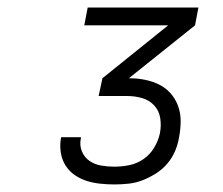

<svg xmlns="http://www.w3.org/2000/svg" viewBox="-20 -792 590 508"><path d="M283 -304Q264 -304 245 -306Q226 -308 209 -313.5Q192 -319 177.5 -329Q163 -339 153.5 -354Q144 -369 141 -387.5Q138 -406 141 -425L142 -429H194V-426Q190 -408 196.5 -392Q203 -376 216.5 -366.5Q230 -357 247.5 -354Q265 -351 282 -351Q302 -351 322 -355Q342 -359 359.5 -371Q377 -383 388 -401.5Q399 -420 403 -439Q407 -459 404 -479Q401 -499 388 -513Q375 -527 356 -532.5Q337 -538 316 -538H241L251 -585L425 -725H203L212 -772H505L496 -725L321 -585Q343 -585 363 -581Q383 -577 400.5 -568.5Q418 -560 431 -545.5Q444 -531 451 -512Q458 -493 458 -472Q458 -451 454 -430Q451 -411 443.5 -393Q436 -375 423 -359.5Q410 -344 392.5 -333Q375 -322 357 -315Q339 -308 320 -306Q301 -304 283 -304Z"/></svg>

Font: Lode Dark
Style: Italic
Weight: 400
Italic angle: -11°
Monospace: yes
Designer: Belleve Invis
Foundry: Belleve Invis
Version: Version 29.2.0; ttfautohint (v1.8.3)